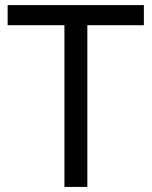

<svg xmlns="http://www.w3.org/2000/svg" viewBox="-20 -734 596 754"><path d="M323 0H233V-635H10V-714H545V-635H323Z"/></svg>

Font: Noto Sans Tirhuta
Style: Regular
Weight: 400
Designer: Monotype Design Team
Foundry: Monotype Imaging Inc.
Version: Version 2.003; ttfautohint (v1.8.4.7-5d5b)